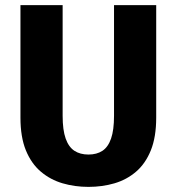

<svg xmlns="http://www.w3.org/2000/svg" viewBox="-20 -720 690 751"><path d="M326 11Q272.5 11 224.8 -3Q177 -17 139.8 -48.5Q102.5 -80 81.2 -132Q60 -184 60 -260V-700H225V-267Q225 -211.5 236.8 -178.2Q248.5 -145 271 -130.2Q293.5 -115.5 326 -115.5Q358.5 -115.5 380.8 -130.2Q403 -145 414.5 -178.2Q426 -211.5 426 -267V-700H591V-260Q591 -184 570 -132Q549 -80 512.2 -48.5Q475.5 -17 427.8 -3Q380 11 326 11Z"/></svg>

Font: Trispace Thin
Style: Bold
Weight: 700
Version: Version 1.210